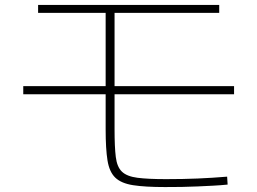

<svg xmlns="http://www.w3.org/2000/svg" viewBox="-20 -733 1040 776"><path d="M647 23Q566 23 518 15.5Q470 8 446 -15Q422 -38 414.5 -84.5Q407 -131 407 -210V-681H134V-713H866V-681H443V-210Q443 -139 448 -98.5Q453 -58 473 -39Q493 -20 535.5 -14.5Q578 -9 651 -9Q720 -9 779 -11.5Q838 -14 898 -19L900 13Q871 16 840.5 17.5Q810 19 778.5 20.5Q747 22 714.5 22.5Q682 23 647 23ZM74 -352V-385H926V-352Z"/></svg>

Font: M PLUS 2 ExtraLight
Style: Regular
Weight: 250
Designer: Coji Morishita
Foundry: UNDERFOREST DESIGN
Version: Version 1.001